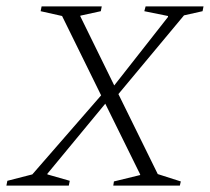

<svg xmlns="http://www.w3.org/2000/svg" viewBox="-45 -580 656 600"><path d="M-25 0 -22 -15 56 -35 271 -282 149 -530 82 -545 85 -560H273L270 -545L206 -531V-529L312 -313L480 -527V-530L406 -545L410 -560H591L588 -545L530 -532L325 -286L448 -36L520 -13L517 0H309L311 -13L393 -33V-35L284 -256L103 -37V-35L173 -15L170 0Z"/></svg>

Font: Spectral SC ExtraLight
Style: Italic
Weight: 275
Italic angle: -10°
Designer: Jean-Baptiste Levee
Foundry: Production Type
Version: Version 2.001